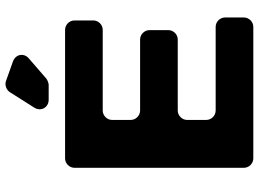

<svg xmlns="http://www.w3.org/2000/svg" viewBox="-144 -818 962 714"><g transform="rotate(-90 337.0 -461.0)"><path d="M465 -894 392 -920C378 -925 359 -918 351 -905L294 -815C278 -790 294 -761 323 -761H379C384 -761 398 -766 402 -770L477 -835C498 -853 493 -884 465 -894ZM618 -595V-665C618 -684 602 -700 583 -700H105C86 -700 70 -684 70 -665V-35C70 -16 86 0 105 0H594C613 0 629 -16 629 -35V-105C629 -124 613 -140 594 -140H283C264 -140 248 -156 248 -175V-246C248 -265 264 -281 283 -281H547C566 -281 582 -297 582 -316V-386C582 -405 566 -421 547 -421H283C264 -421 248 -437 248 -456V-525C248 -544 264 -560 283 -560H583C602 -560 618 -576 618 -595Z"/></g></svg>

Font: Trueno
Style: RoundBd
Weight: 700
Designer: Julieta Ulanovsky, Jasper
Foundry: Julieta Ulanovsky, Cannot Into Space Fonts
Version: Version 3.001